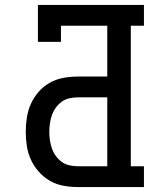

<svg xmlns="http://www.w3.org/2000/svg" viewBox="-20 -755 640 775"><path d="M293 0Q264 0 235 -5.5Q206 -11 181 -25.5Q156 -40 136.5 -62Q117 -84 105 -110Q93 -136 88.5 -165Q84 -194 84 -223Q84 -252 88.5 -281Q93 -310 105 -336.5Q117 -363 136.5 -385Q156 -407 181 -421Q206 -435 235 -440.5Q264 -446 293 -446H413V-651H226V-586H133V-735H561V-651H508V-84H561V0ZM293 -84H413V-362H293Q276 -362 259 -358Q242 -354 228.5 -344Q215 -334 205 -320Q195 -306 189.5 -290Q184 -274 181.5 -257Q179 -240 179 -223Q179 -206 181.5 -189Q184 -172 189.5 -156Q195 -140 205 -126Q215 -112 228.5 -102Q242 -92 259 -88Q276 -84 293 -84Z"/></svg>

Font: Iosevka Etoile Medium
Style: Regular
Weight: 500
Designer: Belleve Invis
Foundry: Belleve Invis
Version: Version 22.1.2; ttfautohint (v1.8.4)